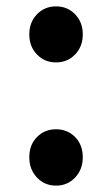

<svg xmlns="http://www.w3.org/2000/svg" viewBox="-20 -569 351 603"><path d="M156 -373Q120 -373 96 -398Q72 -423 72 -461Q72 -499 96 -524Q120 -549 156 -549Q192 -549 216 -524Q240 -499 240 -461Q240 -423 216 -398Q192 -373 156 -373ZM156 14Q120 14 96 -11.5Q72 -37 72 -75Q72 -114 96 -138.5Q120 -163 156 -163Q192 -163 216 -138.5Q240 -114 240 -75Q240 -37 216 -11.5Q192 14 156 14Z"/></svg>

Font: Noto Sans KR Thin SemiBold
Style: Regular
Weight: 600
Version: Version 2.004-H2;hotconv 1.0.118;makeotfexe 2.5.65603